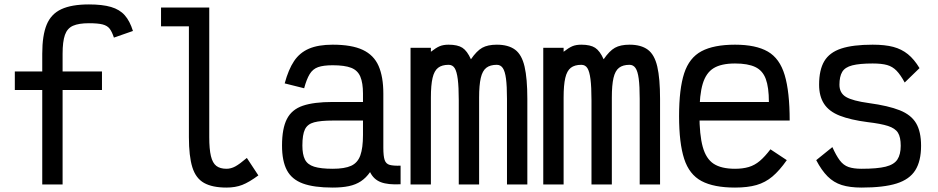

<svg xmlns="http://www.w3.org/2000/svg" viewBox="-20 -834 4240 868"><path d="M171 0V-591Q171 -674 191 -722.5Q211 -771 257.5 -792.5Q304 -814 382 -814Q443 -814 482 -802.5Q521 -791 544 -765Q567 -739 581 -694L495 -664Q486 -691 475.5 -704.5Q465 -718 444 -723.5Q423 -729 382 -729Q336 -729 310 -717.5Q284 -706 273.5 -676Q263 -646 263 -591V0ZM47 -427V-511H441V-427Z M1004 14Q940 14 902.5 -7Q865 -28 849.5 -78Q834 -128 834 -214V-715H708V-800H926V-214Q926 -160 933.5 -128.5Q941 -97 958 -84Q975 -71 1004 -71Q1024 -71 1043.5 -81.5Q1063 -92 1096 -120L1148 -41Q1106 -10 1075 2Q1044 14 1004 14Z M1484 14Q1399 14 1349 -4.5Q1299 -23 1277 -64.5Q1255 -106 1255 -176Q1255 -253 1277 -296Q1299 -339 1349 -356Q1399 -373 1484 -373H1621V-411Q1621 -459 1609 -487.5Q1597 -516 1567.5 -527.5Q1538 -539 1484 -539Q1442 -539 1418 -530.5Q1394 -522 1380 -499Q1366 -476 1355 -435L1267 -457Q1284 -520 1309.5 -558Q1335 -596 1377 -614Q1419 -632 1484 -632Q1570 -632 1620 -608.5Q1670 -585 1691.5 -536Q1713 -487 1713 -411V-166Q1713 -128 1719 -110.5Q1725 -93 1742 -88.5Q1759 -84 1791 -85V-1Q1734 2 1701.5 -10.5Q1669 -23 1653 -56Q1635 -30 1611.5 -14.5Q1588 1 1557 7.5Q1526 14 1484 14ZM1484 -71Q1538 -71 1567.5 -84.5Q1597 -98 1609 -131.5Q1621 -165 1621 -224V-289H1484Q1430 -289 1400 -281Q1370 -273 1358.5 -249Q1347 -225 1347 -176Q1347 -136 1358.5 -113Q1370 -90 1400 -80.5Q1430 -71 1484 -71Z M1836 0V-618H1928V-600Q1951 -618 1967.5 -625Q1984 -632 2008 -632Q2049 -632 2070.5 -618Q2092 -604 2109 -566Q2135 -604 2160 -618Q2185 -632 2226 -632Q2278 -632 2308.5 -609.5Q2339 -587 2351.5 -533Q2364 -479 2364 -387V0H2272V-387Q2272 -445 2267.5 -478.5Q2263 -512 2253 -526.5Q2243 -541 2226 -541Q2196 -541 2178.5 -527.5Q2161 -514 2153.5 -481.5Q2146 -449 2146 -393V0H2054V-381Q2054 -441 2049.5 -476Q2045 -511 2035.5 -526Q2026 -541 2008 -541Q1978 -541 1960.5 -527.5Q1943 -514 1935.5 -481.5Q1928 -449 1928 -393V0Z M2436 0V-618H2528V-600Q2551 -618 2567.5 -625Q2584 -632 2608 -632Q2649 -632 2670.5 -618Q2692 -604 2709 -566Q2735 -604 2760 -618Q2785 -632 2826 -632Q2878 -632 2908.5 -609.5Q2939 -587 2951.5 -533Q2964 -479 2964 -387V0H2872V-387Q2872 -445 2867.5 -478.5Q2863 -512 2853 -526.5Q2843 -541 2826 -541Q2796 -541 2778.5 -527.5Q2761 -514 2753.5 -481.5Q2746 -449 2746 -393V0H2654V-381Q2654 -441 2649.5 -476Q2645 -511 2635.5 -526Q2626 -541 2608 -541Q2578 -541 2560.5 -527.5Q2543 -514 2535.5 -481.5Q2528 -449 2528 -393V0Z M3303 14Q3207 14 3151.5 -15.5Q3096 -45 3073 -116Q3050 -187 3050 -309Q3050 -432 3073 -502.5Q3096 -573 3151.5 -602.5Q3207 -632 3303 -632Q3397 -632 3451 -601Q3505 -570 3527.5 -494.5Q3550 -419 3550 -289H3079V-373H3456Q3456 -439 3442 -477Q3428 -515 3394.5 -531Q3361 -547 3303 -547Q3241 -547 3206.5 -526Q3172 -505 3157 -455.5Q3142 -406 3142 -318Q3142 -224 3157 -170Q3172 -116 3206.5 -93.5Q3241 -71 3303 -71Q3338 -71 3365 -79Q3392 -87 3415 -106.5Q3438 -126 3463 -159L3537 -110Q3504 -63 3472 -36Q3440 -9 3400 2.5Q3360 14 3303 14Z M3875 14Q3822 14 3785.5 2.5Q3749 -9 3721.5 -36.5Q3694 -64 3670 -110L3743 -169Q3760 -131 3776.5 -109Q3793 -87 3816 -79Q3839 -71 3875 -71Q3946 -71 3984 -80.5Q4022 -90 4037 -113Q4052 -136 4052 -175Q4052 -214 4039.5 -234Q4027 -254 3994.5 -264.5Q3962 -275 3902 -282Q3825 -292 3776.5 -311Q3728 -330 3705.5 -364.5Q3683 -399 3683 -451Q3683 -518 3706.5 -557.5Q3730 -597 3783 -614.5Q3836 -632 3925 -632Q3981 -632 4018.5 -622Q4056 -612 4084.5 -589Q4113 -566 4137 -526L4070 -461Q4051 -496 4033 -514.5Q4015 -533 3990.5 -540Q3966 -547 3925 -547Q3866 -547 3833 -538.5Q3800 -530 3787.5 -509Q3775 -488 3775 -451Q3775 -413 3805 -395.5Q3835 -378 3908 -368Q3996 -356 4047.5 -335.5Q4099 -315 4121.5 -277Q4144 -239 4144 -175Q4144 -106 4118 -64.5Q4092 -23 4033.5 -4.5Q3975 14 3875 14Z"/></svg>

Font: Victor Mono SemiBold
Style: Regular
Weight: 600
Monospace: yes
Designer: Rune Bjørnerås
Version: Version 1.561;gftools[0.9.30]